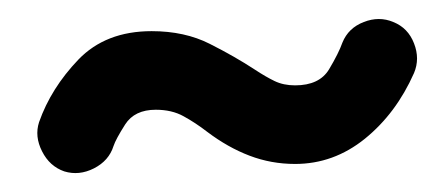

<svg xmlns="http://www.w3.org/2000/svg" viewBox="-20 -705 470 204"><path d="M48.3 -522.9Q32.7 -528.3 24.7 -544.2Q16.6 -560.1 21.5 -575.2Q34.2 -611.3 63.2 -641.6Q92.3 -671.9 141.1 -671.9Q176.3 -671.9 202.9 -658.4Q229.5 -645 251 -630.9Q262.2 -623.5 271.7 -618.9Q281.2 -614.3 293.5 -614.3Q319.3 -614.3 329.6 -631.3Q339.8 -648.4 343.8 -659.7Q350.1 -675.3 366.5 -681.6Q382.8 -688 397.9 -681.6Q413.6 -675.3 419.9 -658.9Q426.3 -642.6 419.9 -627.4Q400.9 -584.5 367.7 -557.6Q334.5 -530.8 293.5 -530.8Q268.1 -530.8 245.1 -539.6Q222.2 -548.3 200.2 -564.9Q187.5 -574.7 175 -581.5Q162.6 -588.4 145.5 -588.4Q123 -588.4 113 -572.8Q103 -557.1 100.6 -549.8Q95.7 -534.2 79.8 -526.1Q64 -518.1 48.3 -522.9Z"/></svg>

Font: Mikhak-DS2-FD SemiBold
Style: Regular
Weight: 600
Designer: Amin Abedi
Version: Version 3.2